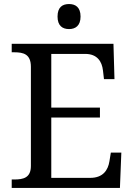

<svg xmlns="http://www.w3.org/2000/svg" viewBox="-20 -931 663 951"><path d="M322 -787C353 -787 379 -803 379 -849C379 -896 353 -911 322 -911C290 -911 265 -896 265 -849C265 -803 290 -787 322 -787ZM38 0H574L581 -175H529L522 -132C515 -88 490 -50 427 -50H234V-349H475V-398H234V-664H402C462 -664 485 -626 490 -582L495 -539H547L542 -714H38V-672H51C96 -672 133 -663 133 -600V-109C133 -50 95 -42 51 -42H38Z"/></svg>

Font: Noto Serif Thai
Style: Regular
Weight: 400
Designer: Monotype Design Team
Foundry: Monotype Imaging Inc.
Version: Version 1.901